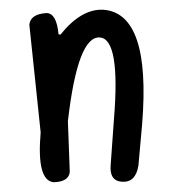

<svg xmlns="http://www.w3.org/2000/svg" viewBox="-20 -366 352 399"><path d="M195.3 -345.7Q293.9 -337.9 275.4 -108.4L267.6 -21.5Q261.7 13.7 233.4 11.7Q207 9.8 210 -23.4L216.8 -118.2Q230.5 -285.2 187.5 -288.1Q141.6 -292 121.1 -114.3L125 -8.8Q123 11.7 91.8 12.7Q55.7 9.8 64.5 -90.8L41 -314.5Q43 -336.9 77.1 -338.9Q97.7 -337.9 101.6 -294.9L105.5 -293.9Q149.4 -348.6 195.3 -345.7Z"/></svg>

Font: Sue Ellen Francisco 
Style: Regular
Weight: 400
Designer: Kimberly Geswein
Foundry: Kimberly Geswein
Version: Version 1.002 2007